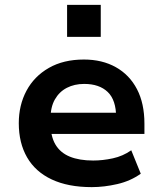

<svg xmlns="http://www.w3.org/2000/svg" viewBox="-20 -757 668 787"><path d="M356 10Q259 10 192 -21.5Q125 -53 91 -112Q57 -171 57 -252Q57 -326 88.5 -385Q120 -444 180 -478.5Q240 -513 324 -513Q399 -513 455 -481.5Q511 -450 541.5 -391.5Q572 -333 572 -250V-208H165V-295H471L456 -276Q456 -347 421.5 -380Q387 -413 325 -413Q285 -413 254 -397Q223 -381 205 -349.5Q187 -318 187 -270V-254Q187 -199 207 -165Q227 -131 266 -115Q305 -99 362 -99Q401 -99 442.5 -108Q484 -117 518 -141L557 -45Q515 -15 461 -2.5Q407 10 356 10ZM255 -606V-737H393V-606Z"/></svg>

Font: Nunito Sans 6pt
Style: Bold
Weight: 700
Version: Version 3.101;gftools[0.9.27]